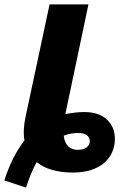

<svg xmlns="http://www.w3.org/2000/svg" viewBox="-63 -780 553 879"><path d="M-43 46 56 79C71 34 86 -4 105 -38C143 -6 201 10 271 10C396 10 463 -56 463 -145C463 -206 423 -267 323 -267C292 -267 263 -263 236 -257L342 -760H164L54 -245C46 -208 43 -169 49 -137C11 -88 -20 -27 -43 46ZM292 -94C261 -94 233 -113 229 -159C251 -168 273 -171 296 -171C330 -171 348 -157 348 -133C348 -112 330 -94 292 -94Z"/></svg>

Font: Noto Sans SemiCondensed Black
Style: Italic
Weight: 900
Width: 4
Italic angle: -12°
Designer: Monotype Design Team
Foundry: Monotype Imaging Inc.
Version: Version 2.013